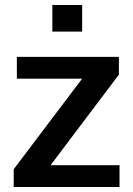

<svg xmlns="http://www.w3.org/2000/svg" viewBox="-20 -743 529 763"><path d="M34.5 0V-70.5L306.5 -430.5H47V-517H452.5V-446.5L181 -86.5H455V0ZM188 -617.5V-723H306.5V-617.5Z"/></svg>

Font: Public Sans Thin SemiBold
Style: Regular
Weight: 600
Version: Version 2.001